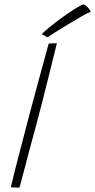

<svg xmlns="http://www.w3.org/2000/svg" viewBox="-20 -858 435 878"><path d="M69 0Q66 0 57.8 -0.2Q49.5 -0.5 41 -1Q32.5 -1.5 29.5 -2Q36.5 -32 46.8 -72.8Q57 -113.5 68.8 -158.5Q80.5 -203.5 91.8 -246.5Q103 -289.5 112 -324.5Q128.5 -387 151.8 -472.5Q175 -558 202.5 -658.5Q205 -659 209.5 -659.2Q214 -659.5 219.5 -659.8Q225 -660 230.2 -660Q235.5 -660 240 -660Q223 -591 206 -522.5Q189 -454 173.8 -394.2Q158.5 -334.5 147 -291.5Q142.5 -275 133.8 -242.8Q125 -210.5 114.8 -171.8Q104.5 -133 94.8 -96.2Q85 -59.5 78 -33.2Q71 -7 69 0ZM362.5 -838Q369 -835.5 375.2 -830Q381.5 -824.5 386.8 -817.8Q392 -811 395 -804.5Q380.5 -799 351.8 -782.5Q323 -766 290.5 -746.2Q258 -726.5 232 -710Q206 -693.5 197 -687.5L171 -702Q181.5 -713.5 206.8 -734Q232 -754.5 262.5 -776.8Q293 -799 320.2 -816.2Q347.5 -833.5 362.5 -838Z"/></svg>

Font: Grandstander Thin
Style: Italic
Weight: 100
Italic angle: -15°
Designer: Tyler Finck
Foundry: Etcetera Type Co
Version: Version 1.200